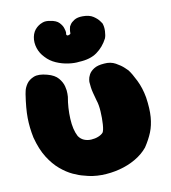

<svg xmlns="http://www.w3.org/2000/svg" viewBox="-83 -806 783 881"><g transform="rotate(-10 309.0 -365.5)"><path d="M239 -7Q217 -12 189 -25Q161 -38 132.5 -62Q104 -86 80 -124Q56 -162 41 -219Q31 -267 30.5 -312Q30 -357 40 -422Q40 -422 43 -436.5Q46 -451 57 -467.5Q68 -484 91 -493.5Q114 -503 154 -492Q188 -483 204 -464Q220 -445 225 -425Q230 -405 229.5 -390.5Q229 -376 229 -376Q220 -326 222.5 -274.5Q225 -223 242 -191Q252 -176 267.5 -169.5Q283 -163 301 -164Q319 -165 334 -171Q349 -177 357 -186Q363 -195 365 -223.5Q367 -252 365 -284Q363 -316 356 -336Q350 -358 346 -373Q342 -388 340.5 -400.5Q339 -413 338 -426Q338 -426 339 -436Q340 -446 347 -459.5Q354 -473 371 -484Q388 -495 419 -497Q449 -500 472.5 -487Q496 -474 510 -460.5Q524 -447 524 -447Q538 -429 556 -392.5Q574 -356 582 -311Q590 -257 587 -218.5Q584 -180 571.5 -149Q559 -118 537 -85Q514 -57 479.5 -37Q445 -17 404 -6.5Q363 4 320.5 4.5Q278 5 239 -7ZM308 -525Q287 -522 258 -526Q229 -530 201.5 -542Q174 -554 155 -575Q135 -595 126.5 -621.5Q118 -648 123 -673.5Q128 -699 146 -715Q146 -715 153.5 -721Q161 -727 175 -732Q189 -737 209 -733Q238 -729 251 -715Q264 -701 267.5 -688.5Q271 -676 271 -676Q272 -672 272 -668.5Q272 -665 271 -660Q271 -656 274.5 -654Q278 -652 285 -655Q291 -657 291 -661.5Q291 -666 291 -669Q291 -673 292 -679Q293 -685 295 -692Q295 -692 300.5 -701Q306 -710 320.5 -719Q335 -728 360 -728Q391 -728 409 -716Q427 -704 435.5 -692Q444 -680 444 -680Q450 -664 449 -643Q448 -622 443 -610Q424 -573 392 -550Q360 -527 308 -525Z"/></g></svg>

Font: Sour Gummy Black
Style: Regular
Weight: 900
Designer: Stefie Justprince
Foundry: Eifetstype
Version: Version 1.000